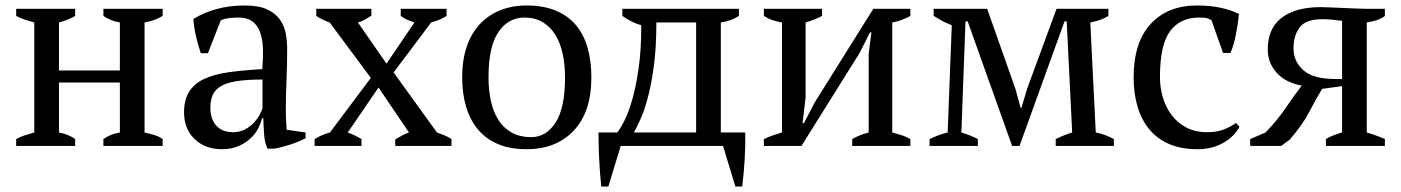

<svg xmlns="http://www.w3.org/2000/svg" viewBox="-20 -532 5108 700"><path d="M254 0H39V-25Q53 -33 70 -38.5Q87 -44 105 -49V-450Q87 -455 70 -460.5Q53 -466 39 -474V-500H254V-474Q231 -460 195 -450V-275H417V-450Q382 -456 357 -474V-500H573V-474Q546 -457 507 -450V-49Q525 -45 542 -40Q559 -35 573 -25V0H357V-25Q382 -43 417 -49V-231H195V-49Q215 -45 229 -39Q243 -33 254 -25Z M651 0ZM1022 -131Q1022 -109 1023 -93Q1024 -77 1025 -59L1094 -49V-28Q1069 -15 1038.5 -5Q1008 5 980 10H955Q945 -13 943 -40.5Q941 -68 940 -101H935Q931 -81 919.5 -60.5Q908 -40 889.5 -24Q871 -8 846 2Q821 12 789 12Q728 12 689.5 -25Q651 -62 651 -122Q651 -168 669.5 -197.5Q688 -227 724 -244Q760 -261 813 -268.5Q866 -276 936 -280Q940 -323 938.5 -357.5Q937 -392 927.5 -416.5Q918 -441 899.5 -454.5Q881 -468 851 -468Q837 -468 819.5 -466.5Q802 -465 785 -458L738 -338H712Q702 -368 694.5 -400Q687 -432 685 -463Q723 -486 769.5 -499Q816 -512 873 -512Q924 -512 954.5 -497.5Q985 -483 1001 -460Q1017 -437 1022 -409Q1027 -381 1027 -353Q1027 -293 1024.5 -237.5Q1022 -182 1022 -131ZM829 -50Q854 -50 873 -60Q892 -70 905 -84Q918 -98 926 -112.5Q934 -127 937 -137V-242Q879 -242 842 -236Q805 -230 784 -217Q763 -204 755 -184.5Q747 -165 747 -140Q747 -97 769 -73.5Q791 -50 829 -50Z M1127 0ZM1415 -268 1573 -49Q1587 -44 1600.5 -38.5Q1614 -33 1626 -25V0H1421V-24Q1435 -32 1447 -38.5Q1459 -45 1471 -49L1360 -213L1248 -49Q1262 -44 1274 -38Q1286 -32 1298 -25V0H1127V-25Q1155 -42 1183 -49L1332 -248L1182 -450Q1168 -455 1156.5 -460.5Q1145 -466 1133 -474V-500H1334V-475Q1322 -467 1310.5 -460.5Q1299 -454 1285 -450L1389 -300L1491 -450Q1457 -461 1441 -474V-500H1608V-474Q1589 -461 1552 -450Z M1665 0ZM1665 -250Q1665 -313 1681.5 -361.5Q1698 -410 1729 -443.5Q1760 -477 1803.5 -494.5Q1847 -512 1900 -512Q1962 -512 2007 -493Q2052 -474 2080.5 -439.5Q2109 -405 2122.5 -357Q2136 -309 2136 -250Q2136 -124 2072 -56Q2008 12 1900 12Q1840 12 1796 -6.5Q1752 -25 1723 -59.5Q1694 -94 1679.5 -142.5Q1665 -191 1665 -250ZM1761 -250Q1761 -205 1769.5 -165Q1778 -125 1796.5 -95.5Q1815 -66 1845 -49Q1875 -32 1917 -32Q1971 -32 2005.5 -85Q2040 -138 2040 -250Q2040 -296 2031.5 -335.5Q2023 -375 2005 -404.5Q1987 -434 1959 -451Q1931 -468 1892 -468Q1833 -468 1797 -415Q1761 -362 1761 -250Z M2243 0 2198 148H2172Q2167 99 2164.5 49Q2162 -1 2162 -49H2230Q2242 -63 2257 -93Q2272 -123 2285.5 -170.5Q2299 -218 2308.5 -284.5Q2318 -351 2318 -440Q2297 -446 2280 -455Q2263 -464 2249 -474V-500H2674V-474Q2647 -456 2608 -450V-49H2697Q2698 -1 2695 49Q2692 99 2686 148H2661L2616 0ZM2373 -450Q2373 -360 2364 -293Q2355 -226 2342.5 -178.5Q2330 -131 2316 -99.5Q2302 -68 2291 -49H2518V-450Z M2765 -500H2977V-474Q2966 -468 2951.5 -462Q2937 -456 2917 -450V-176L2906 -83H2911L2950 -158L3164 -500H3299V-474Q3267 -456 3233 -450V-49Q3252 -44 3269 -38.5Q3286 -33 3299 -25V0H3087V-25Q3115 -41 3147 -49V-335L3157 -414H3152L3114 -339L2902 0H2765V-25Q2782 -33 2798 -38.5Q2814 -44 2831 -49V-450Q2792 -456 2765 -474Z M3545 0H3369V-25Q3402 -41 3435 -49L3450 -440Q3429 -448 3413 -457Q3397 -466 3384 -474V-500H3579L3682 -208L3701 -139H3704L3725 -209L3832 -500H4021V-474Q4008 -466 3992 -460Q3976 -454 3955 -450L3975 -49Q4008 -43 4041 -25V0H3829V-25Q3839 -30 3853 -36Q3867 -42 3889 -49L3869 -454H3861L3697 0H3670L3508 -454H3500L3485 -49Q3521 -38 3545 -25Z M4113 0ZM4499 -70Q4481 -35 4440.5 -11.5Q4400 12 4346 12Q4287 12 4243.5 -6.5Q4200 -25 4171 -59.5Q4142 -94 4127.5 -142.5Q4113 -191 4113 -250Q4113 -377 4175 -444.5Q4237 -512 4344 -512Q4393 -512 4431.5 -503.5Q4470 -495 4497 -481Q4494 -448 4486 -407Q4478 -366 4466 -339H4439L4397 -458Q4390 -463 4381 -465.5Q4372 -468 4351 -468Q4283 -468 4246 -418.5Q4209 -369 4209 -251Q4209 -213 4219.5 -177Q4230 -141 4251.5 -112.5Q4273 -84 4305.5 -67Q4338 -50 4381 -50Q4416 -50 4442 -60Q4468 -70 4486 -84Z M4602 -353Q4602 -387 4613 -415Q4624 -443 4647.5 -463Q4671 -483 4707.5 -494.5Q4744 -506 4796 -506Q4808 -506 4829.5 -505Q4851 -504 4875 -503Q4899 -502 4921.5 -501Q4944 -500 4957 -500H5029V-474Q5021 -467 5006.5 -461Q4992 -455 4963 -450V-49Q5000 -38 5029 -25V0H4814V-25Q4827 -33 4841.5 -38.5Q4856 -44 4873 -49V-218L4800 -208Q4779 -173 4753 -123.5Q4727 -74 4682 -23L4651 0H4538V-25L4594 -49Q4639 -96 4670 -142Q4701 -188 4726 -220Q4703 -224 4681 -233.5Q4659 -243 4641.5 -259.5Q4624 -276 4613 -299Q4602 -322 4602 -353ZM4873 -456Q4860 -458 4839.5 -460Q4819 -462 4805 -462Q4743 -463 4719.5 -433.5Q4696 -404 4696 -356Q4696 -307 4732.5 -275.5Q4769 -244 4846 -244H4873Z"/></svg>

Font: PT Serif
Style: Regular
Weight: 400
Designer: A.Korolkova, O.Umpeleva, V.Yefimov
Foundry: ParaType Ltd
Version: Version 1.000W OFL; ttfautohint (v1.6)